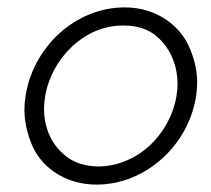

<svg xmlns="http://www.w3.org/2000/svg" viewBox="-20 -490 570 519"><path d="M49 -230C47 -217 46 -205 46 -193C46 -165 52 -135 64 -104C88 -41 153 9 241 9C375 9 490 -99 510 -230C512 -243 513 -255 513 -267C513 -296 507 -326 494 -357C470 -418 406 -470 317 -470C183 -470 69 -362 49 -230ZM102 -230C120 -334 209 -421 311 -421C312 -421 314 -421 315 -421C350 -421 378 -412 401 -394C446 -357 460 -304 460 -263C460 -253 459 -241 457 -230C439 -125 350 -40 244 -40C209 -41 181 -50 158 -68C112 -104 99 -156 99 -196C99 -207 100 -218 102 -230Z"/></svg>

Font: Jost Light
Style: Italic
Weight: 300
Italic angle: -5°
Version: Version 3.710